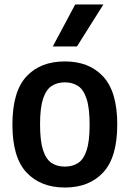

<svg xmlns="http://www.w3.org/2000/svg" viewBox="-20 -828 580 858"><path d="M270 10Q161.5 10 98.5 -57.2Q35.5 -124.5 35.5 -271Q35.5 -418.5 97.8 -486Q160 -553.5 270 -553.5Q379 -553.5 441.5 -485.5Q504 -417.5 504 -272Q504 -125 441.2 -57.5Q378.5 10 270 10ZM270 -83.5Q304.5 -83.5 329.2 -99.8Q354 -116 367.2 -156.5Q380.5 -197 380.5 -270Q380.5 -345 367 -386.2Q353.5 -427.5 328.8 -443.8Q304 -460 270 -460Q235.5 -460 210.8 -443.8Q186 -427.5 172.5 -386.8Q159 -346 159 -272.5Q159 -198.5 172.2 -157.5Q185.5 -116.5 210.2 -100Q235 -83.5 270 -83.5ZM216 -620.5 316 -808H442L324 -620.5Z"/></svg>

Font: Encode Sans Semi Condensed SemiBold
Style: Regular
Weight: 600
Width: 4
Designer: Multiple Designers
Foundry: Impallari Type
Version: Version 3.000; ttfautohint (v1.8.3) -l 8 -r 50 -G 200 -x 14 